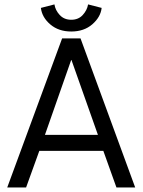

<svg xmlns="http://www.w3.org/2000/svg" viewBox="-20 -830 635 850"><path d="M430 -795Q425.5 -754.5 388.8 -722.5Q352 -690.5 295.5 -690.5Q239.5 -690.5 202.8 -721.8Q166 -753 161 -795L221 -810.5Q225 -784.5 244.5 -763.5Q264 -742.5 295.5 -742.5Q327 -742.5 346.2 -763.5Q365.5 -784.5 370 -810.5ZM255 -660H336.5L578.5 0H495.5L437.5 -162H154L95.5 0H12ZM179 -233H413.5L296.5 -564H295Z"/></svg>

Font: League Spartan
Style: Regular
Weight: 350
Foundry: The League of Moveable Type
Version: Version 2.002